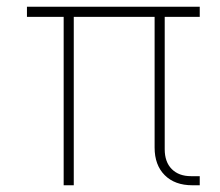

<svg xmlns="http://www.w3.org/2000/svg" viewBox="-20 -550 653 570"><path d="M551 0Q499 0 469 -30Q439 -60 439 -112V-500H199V0H169V-500H60V-530H573V-500H469V-107Q469 -69 490 -48Q511 -27 547 -27H573V0Z"/></svg>

Font: Geist Thin
Style: Regular
Weight: 400
Designer: Basement.studio, Andrés Briganti, Mateo Zaragoza
Foundry: Basement.studio, Vercel, Andrés Briganti, Guido Ferreyra, Mateo Zaragoza
Version: Version 1.401